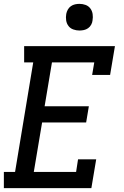

<svg xmlns="http://www.w3.org/2000/svg" viewBox="-21 -974 641 994"><path d="M-1 0V-84H57L151 -651H104V-735H574L549 -586H456L467 -651H248L210 -424H439L425 -340H197L154 -84H373L383 -149H477L452 0ZM390 -816Q374 -816 358.5 -821.5Q343 -827 333.5 -839.5Q324 -852 321.5 -868.5Q319 -885 322 -902Q324 -913 330 -924Q336 -935 346 -942Q356 -949 367.5 -951.5Q379 -954 390 -954Q407 -954 422 -948.5Q437 -943 446.5 -930.5Q456 -918 458.5 -901.5Q461 -885 458 -868Q457 -857 451 -846Q445 -835 435 -828Q425 -821 413.5 -818.5Q402 -816 390 -816Z"/></svg>

Font: Iosevka Curly Slab MdExObl
Style: Regular
Weight: 500
Width: 7
Italic angle: -9°
Monospace: yes
Designer: Belleve Invis
Foundry: Belleve Invis
Version: Version 11.1.0; ttfautohint (v1.8.3)